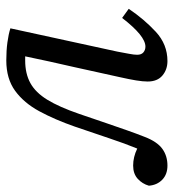

<svg xmlns="http://www.w3.org/2000/svg" viewBox="3 -548 552 610"><g transform="rotate(-90 279.0 -243.0)"><path d="M58 13Q30 13 13 -3.5Q-4 -20 -6 -46Q0 -67 16 -81.5Q32 -96 58 -96Q85 -96 112 -83Q128 -122 144.5 -171.5Q161 -221 182 -282Q204 -345 230.5 -394Q257 -443 295.5 -471Q334 -499 392 -499Q423 -499 449 -495.5Q475 -492 494 -486L420 -146Q416 -124 413 -108.5Q410 -93 410 -83Q410 -70 417.5 -63.5Q425 -57 436 -57Q470 -57 527 -131L556 -110Q523 -61 483 -24Q443 13 390 13Q363 13 344 -3Q325 -19 325 -50Q325 -65 328.5 -86.5Q332 -108 339 -139L371 -284Q380 -323 388.5 -361.5Q397 -400 405 -439Q402 -439 399 -439Q396 -439 392 -439Q350 -439 320 -422.5Q290 -406 267 -368.5Q244 -331 222 -267Q205 -217 192.5 -180.5Q180 -144 170 -115.5Q160 -87 149 -59Q134 -20 111.5 -3.5Q89 13 58 13Z"/></g></svg>

Font: Source Serif 4 SmText
Style: Italic
Weight: 400
Italic angle: -12°
Designer: Frank Grießhammer
Foundry: Adobe
Version: Version 4.005;hotconv 1.1.0;makeotfexe 2.6.0